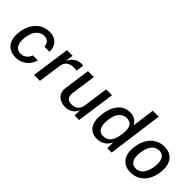

<svg xmlns="http://www.w3.org/2000/svg" viewBox="87 -1583 2432 2432"><g transform="rotate(45 1303.5 -366.5)"><path d="M236 10Q168.5 10 121 -20.8Q73.5 -51.5 52.5 -111.2Q31.5 -171 44 -256.5Q55.5 -337 91.8 -398Q128 -459 184.8 -493Q241.5 -527 314 -527Q370 -527 410 -504.2Q450 -481.5 470.8 -441Q491.5 -400.5 489.5 -346.5H398.5Q398.5 -372 387.8 -394Q377 -416 355.8 -429.2Q334.5 -442.5 302.5 -442.5Q243.5 -442.5 200.2 -397Q157 -351.5 143 -257.5Q131 -171.5 158.2 -120.5Q185.5 -69.5 250 -69.5Q282.5 -69.5 307.8 -83.5Q333 -97.5 349.8 -119.5Q366.5 -141.5 373.5 -165H462.5Q449.5 -113 417 -73.5Q384.5 -34 337.8 -12Q291 10 236 10Z M559 0 632 -517H733L718 -411Q735.5 -449 761.5 -474.8Q787.5 -500.5 819 -513.8Q850.5 -527 884.5 -527Q894 -527 902.8 -525.8Q911.5 -524.5 916 -521.5L901.5 -418.5Q896 -421.5 886.5 -422.5Q877 -423.5 870.5 -424Q826.5 -427 792 -415.8Q757.5 -404.5 736 -378.2Q714.5 -352 708.5 -311L665 0Z M1124 10Q1087 9.5 1054.5 -1.5Q1022 -12.5 998.5 -34.5Q975 -56.5 964 -89Q953 -121.5 959 -164.5L1008 -517H1114L1066 -176Q1059.5 -129.5 1082.8 -100.5Q1106 -71.5 1161 -71.5Q1211.5 -71.5 1245.5 -99.2Q1279.5 -127 1287 -180.5L1334.5 -517H1439.5L1366.5 0H1285L1287.5 -100Q1273 -59.5 1247 -35.2Q1221 -11 1189 -0.2Q1157 10.5 1124 10Z M1693 10Q1595.5 10 1549 -59.8Q1502.5 -129.5 1520 -261Q1536 -382 1596.8 -454.5Q1657.5 -527 1756.5 -527Q1789 -527 1814 -518.5Q1839 -510 1856.8 -496.5Q1874.5 -483 1886 -467.5Q1897.5 -452 1902.5 -438.5L1943.5 -743H2050L1949.5 0H1871L1873.5 -106Q1866 -89 1852.2 -69Q1838.5 -49 1817 -31Q1795.5 -13 1765 -1.5Q1734.5 10 1693 10ZM1724.5 -70.5Q1792.5 -70.5 1828.8 -115.8Q1865 -161 1879.5 -264.5Q1886.5 -323 1878.8 -363.5Q1871 -404 1846 -424.8Q1821 -445.5 1776.5 -445.5Q1720.5 -445.5 1679 -402.8Q1637.5 -360 1625 -264.5Q1612.5 -170.5 1638.2 -120.5Q1664 -70.5 1724.5 -70.5Z M2295.5 10Q2226 10 2178.5 -21.2Q2131 -52.5 2110.8 -112Q2090.5 -171.5 2102.5 -256Q2113.5 -337.5 2149.2 -398.5Q2185 -459.5 2241.5 -493.2Q2298 -527 2371 -527Q2441 -527 2488 -495.2Q2535 -463.5 2554.8 -402.8Q2574.5 -342 2562.5 -256Q2551.5 -177.5 2516.5 -117.5Q2481.5 -57.5 2425.8 -23.8Q2370 10 2295.5 10ZM2308.5 -72.5Q2350 -72.5 2381 -95.8Q2412 -119 2432 -161.2Q2452 -203.5 2459.5 -259Q2466.5 -310.5 2459.8 -352.8Q2453 -395 2428.8 -420Q2404.5 -445 2359 -445Q2316.5 -445 2285 -422.2Q2253.5 -399.5 2233.8 -357.8Q2214 -316 2206.5 -259Q2199.5 -208.5 2206.2 -166Q2213 -123.5 2237.8 -98Q2262.5 -72.5 2308.5 -72.5Z"/></g></svg>

Font: Public Sans Thin Medium
Style: Italic
Weight: 500
Italic angle: -8°
Version: Version 2.001